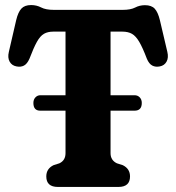

<svg xmlns="http://www.w3.org/2000/svg" viewBox="-20 -739 696 759"><path d="M112 -332Q112 -345.5 120 -354Q128 -362.5 139.5 -362.5H239V-614H191Q169 -614 154 -605.5Q139 -597 126 -573.8Q113 -550.5 96.5 -507Q87.5 -486.5 74.8 -479.8Q62 -473 45 -476.5Q26.5 -480 18 -495.5Q9.5 -511 15 -534L44 -659.5Q51.5 -691 64.5 -705Q77.5 -719 103 -719Q124.5 -719 142.8 -709.5Q161 -700 193 -700H465Q496.5 -700 514.2 -709.2Q532 -718.5 553 -718.5Q579 -718.5 591.8 -704.5Q604.5 -690.5 612 -659.5L641.5 -534Q647 -511 638.5 -495.5Q630 -480 612 -476.5Q595 -473 582 -479.8Q569 -486.5 560.5 -507Q544 -550.5 530.5 -573.5Q517 -596.5 501.8 -605.2Q486.5 -614 463.5 -614H417V-362.5H512Q524.5 -362.5 532.5 -354Q540.5 -345.5 540.5 -332Q540.5 -301.5 512 -301.5H417V-133.5Q417 -105.5 442 -93.5L465.5 -86Q494 -72 494 -41.5Q494 0 448 0H209Q163 0 163 -41.5Q163 -72 191.5 -86L215 -93.5Q239 -105 239 -133.5V-301.5H139Q112 -301.5 112 -332Z"/></svg>

Font: Fraunces 144pt SuperSoft
Style: Bold
Weight: 700
Version: Version 1.000;[b76b70a41]